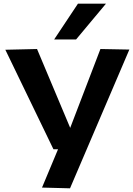

<svg xmlns="http://www.w3.org/2000/svg" viewBox="-20 -810 722 1042"><path d="M208 208 295 0H270L9 -540L181 -544L361 -116L525 -544L682 -541L360 212ZM274 -596 403 -790H555L393 -596Z"/></svg>

Font: Georama Extended SemiBold
Style: Regular
Weight: 600
Width: 7
Designer: Jean-Baptiste Levee
Foundry: Production Type
Version: Version 1.000